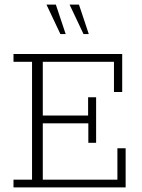

<svg xmlns="http://www.w3.org/2000/svg" viewBox="-20 -819 622 839"><path d="M39 0V-34H120V-549H39V-583H514V-417H478V-549H167V-314H365V-394H400V-195H366V-280H167V-34H493V-171H529V0ZM345 -670 284 -799H325L368 -670ZM244 -670 183 -799H224L267 -670Z"/></svg>

Font: Rokkitt ExtraLight
Style: Regular
Weight: 250
Version: Version 3.103